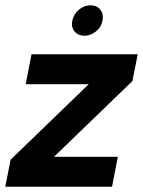

<svg xmlns="http://www.w3.org/2000/svg" viewBox="-29 -705 540 725"><path d="M471 -399 175 -113H416L394 0H-9L11 -102L306 -387H68L90 -500H491ZM290 -570Q266 -570 252.5 -586.5Q239 -603 244 -627Q249 -651 268.5 -668Q288 -685 313 -685Q337 -685 350 -668Q363 -651 358 -627Q354 -603 333.5 -586.5Q313 -570 290 -570Z"/></svg>

Font: Albert Sans
Style: Bold Italic
Weight: 700
Italic angle: -11.25°
Designer: Andreas Rasmussen
Foundry: a.Foundry
Version: Version 1.025